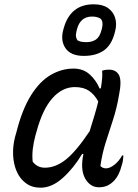

<svg xmlns="http://www.w3.org/2000/svg" viewBox="-20 -862 640 893"><path d="M322 -543Q367 -543 397 -516Q427 -489 443 -451H449Q458 -504 455 -533Q463 -536 470.5 -537Q478 -538 487 -538Q521 -538 534 -511.5Q547 -485 533 -417Q523 -358 505.5 -304.5Q488 -251 471.5 -199Q455 -147 447 -90Q457 -79 473 -79Q491 -79 512.5 -96Q534 -113 548 -139H554Q553 -129 552 -118Q551 -107 546 -93Q535 -48 512 -23Q497 -7 480 1Q463 9 440 9Q401 9 378 -28.5Q355 -66 365 -130Q366 -138 368 -146H362Q322 -79 271.5 -34Q221 11 169 11Q129 11 101 -9.5Q73 -30 58 -64Q43 -98 41 -140Q39 -182 50 -225L56 -246Q83 -353 124 -418.5Q165 -484 216 -513.5Q267 -543 322 -543ZM132 -110Q142 -97 156 -89.5Q170 -82 189 -82Q239 -82 287 -120.5Q335 -159 397 -252Q407 -285 417.5 -319Q428 -353 437 -390Q419 -423 393.5 -440Q368 -457 328 -457Q270 -457 224 -405.5Q178 -354 150 -250L145 -233Q136 -199 132.5 -169Q129 -139 132 -110ZM416 -842Q458 -842 482.5 -824.5Q507 -807 515.5 -779Q524 -751 516 -719L514 -711Q499 -652 462.5 -627Q426 -602 370 -602Q309 -602 284.5 -638Q260 -674 275 -726L277 -733Q292 -786 326.5 -814Q361 -842 416 -842ZM408 -785Q380 -785 362.5 -769.5Q345 -754 338 -726L336 -718Q332 -702 333.5 -692Q335 -682 340 -675Q352 -666 382 -666Q408 -666 426 -678Q444 -690 452 -722L454 -729Q462 -761 448 -775Q442 -779 432 -782Q422 -785 408 -785Z"/></svg>

Font: Recursive Mn Csl St
Style: Italic
Weight: 400
Italic angle: -15°
Monospace: yes
Version: Version 1.079;hotconv 1.0.112;makeotfexe 2.5.65598; ttfautoh